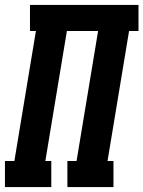

<svg xmlns="http://www.w3.org/2000/svg" viewBox="-35 -755 579 775"><path d="M-15 0V-105H23L110 -630H86V-735H524V-630H486L399 -105H423V0H237V-105H274L361 -630H235L148 -105H172V0Z"/></svg>

Font: Iosevka Curly Slab XBdObl
Style: Regular
Weight: 800
Italic angle: -9°
Monospace: yes
Designer: Belleve Invis
Foundry: Belleve Invis
Version: Version 11.1.0; ttfautohint (v1.8.3)